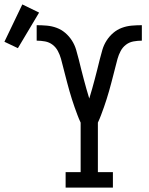

<svg xmlns="http://www.w3.org/2000/svg" viewBox="-154 -849 674 869"><path d="M143 0V-70H211V-294Q203 -311 196.5 -328.5Q190 -346 183.5 -364Q177 -382 171.5 -400Q166 -418 160.5 -436.5Q155 -455 150.5 -473Q146 -491 141 -509.5Q136 -528 131.5 -546.5Q127 -565 122 -583Q117 -601 108 -618Q99 -635 84 -646.5Q69 -658 50 -661.5Q31 -665 12 -665V-735Q35 -735 58 -733Q81 -731 102.5 -723Q124 -715 141.5 -700Q159 -685 171.5 -665.5Q184 -646 190.5 -624Q197 -602 202.5 -580Q208 -558 213.5 -535.5Q219 -513 225 -491Q231 -469 237 -447Q243 -425 250 -403Q257 -425 263 -447Q269 -469 275 -491Q281 -513 286.5 -535.5Q292 -558 297.5 -580Q303 -602 309.5 -624Q316 -646 328.5 -665.5Q341 -685 358.5 -700Q376 -715 397.5 -723Q419 -731 442 -733Q465 -735 488 -735V-665Q469 -665 450 -661.5Q431 -658 416 -646.5Q401 -635 392 -618Q383 -601 378 -583Q373 -565 368.5 -546.5Q364 -528 359 -509.5Q354 -491 349.5 -473Q345 -455 339.5 -436.5Q334 -418 328.5 -400Q323 -382 316.5 -364Q310 -346 303.5 -328.5Q297 -311 289 -294V-70H357V0ZM-73 -631 -134 -660 -53 -829 23 -792Z"/></svg>

Font: Iosevka Slab
Style: Regular
Weight: 400
Monospace: yes
Designer: Belleve Invis
Foundry: Belleve Invis
Version: Version 11.2.4; ttfautohint (v1.8.3)